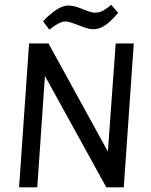

<svg xmlns="http://www.w3.org/2000/svg" viewBox="-20 -797 642 817"><path d="M61.2 0 103.7 -612H186.5L439 -152.1L472.3 -612H549.2L506.7 0H432.3L171.2 -473.8L138.6 0ZM189.9 -670.8 163.4 -706Q168.8 -712.5 177.3 -721Q185.8 -729.5 196.9 -738.4Q207.9 -747.4 219.7 -755.2Q231.5 -763.1 244.2 -768.1Q256.9 -773.2 269.9 -773.2Q290.9 -773.2 311.8 -765.7Q332.7 -758.2 351.8 -750.6Q370.8 -743.1 384.8 -743.1Q404.8 -743.1 422.4 -753.8Q439.9 -764.5 453.2 -776.8L482.8 -742.3Q473.8 -731.5 462.2 -719.4Q450.7 -707.3 437.3 -696.5Q424 -685.8 408.9 -679.2Q393.8 -672.7 377.8 -672.7Q359.8 -672.7 336.6 -681.2Q313.5 -689.7 292.2 -697.7Q270.9 -705.7 257.9 -705.7Q244.9 -705.7 230.3 -697.9Q215.6 -690.1 204.5 -681.7Q193.4 -673.3 189.9 -670.8Z"/></svg>

Font: Ancizar Sans Thin
Style: Italic
Weight: 100
Italic angle: -4°
Designer: Cesar Puertas, Viviana Monsalve, Julian Moncada, Julian Prieto, Jose Castro, Mariel Hernandez, Felipe Aragon, Sara Alarc
Version: Version 8.100